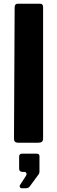

<svg xmlns="http://www.w3.org/2000/svg" viewBox="-20 -762 306 1025"><path d="M210.1 -24.1Q210.1 -10.7 203.8 -5.4Q197.5 0 183.1 0H77.1Q54.7 0 54.7 -20.7L58.2 -722.7Q58.2 -742 74.3 -742H194.7Q210.1 -742 210.1 -724.2ZM96.1 243.1Q89.6 243.1 86.4 237.4Q83.3 231.7 86.4 226.6L117.1 179Q123.4 169.7 121 162.7Q118.5 155.7 109.6 155.7H100.8Q82.1 155.7 82.1 137.5V75Q82.1 58.5 97 58.5H176.9Q190.7 58.5 190.7 71.9V155.7Q190.7 158.9 189.5 161.9Q188.3 165 187.6 166.7L140.2 231.4Q135.4 238.3 129.9 240.7Q124.4 243.1 112.7 243.1Z"/></svg>

Font: Libre Franklin Thin
Style: Regular
Weight: 100
Designer: Pablo Impallari, Rodrigo Fuenzalida, Nhung Nguyen
Foundry: Impallari Type
Version: Version 3.000